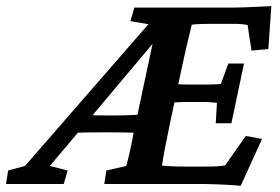

<svg xmlns="http://www.w3.org/2000/svg" viewBox="-85 -598 909 624"><path d="M697.3 5.9Q678.7 3.9 658.2 2.9Q637.7 2 618.2 1Q598.6 0 581.1 0H253.9L260.7 -43.9L325.2 -58.6Q330.1 -75.2 336.4 -103Q342.8 -130.9 350.6 -172.9L419.9 -498L459 -512.7L77.1 -58.6L134.8 -43.9L122.1 0H-65.4L-58.6 -43.9L-3.9 -58.6L424.8 -550.8L425.8 -514.6L338.9 -529.3L351.6 -573.2H668Q687.5 -573.2 710.4 -574.2Q733.4 -575.2 756.8 -576.2Q780.3 -577.1 796.9 -578.1L787.1 -438.5L732.4 -433.6L719.7 -516.6Q710 -518.6 700.2 -519.5Q690.4 -520.5 679.7 -520.5H600.6Q584 -520.5 567.4 -520Q550.8 -519.5 538.1 -517.6Q537.1 -512.7 533.2 -497.1Q529.3 -481.4 524.4 -460.4Q519.5 -439.5 514.6 -417.5Q509.8 -395.5 505.9 -377.9L466.8 -194.3Q463.9 -178.7 459.5 -157.7Q455.1 -136.7 451.2 -116.7Q447.3 -96.7 444.8 -81.1Q442.4 -65.4 441.4 -59.6Q458 -58.6 473.6 -57.6Q489.3 -56.6 515.6 -56.6H576.2Q609.4 -56.6 622.1 -57.6Q634.8 -58.6 646.5 -60.5L713.9 -156.2L766.6 -146.5ZM145.5 -165 174.8 -226.6Q186.5 -225.6 198.2 -224.6Q210 -223.6 227.1 -223.1Q244.1 -222.7 270.5 -222.7Q307.6 -222.7 334.5 -223.6Q361.3 -224.6 381.8 -226.6L369.1 -166Q343.8 -167 319.8 -167.5Q295.9 -168 258.8 -168Q219.7 -168 192.4 -167.5Q165 -167 145.5 -165ZM616.2 -197.3 620.1 -263.7Q613.3 -264.6 600.6 -265.6Q587.9 -266.6 569.3 -266.6H519.5Q503.9 -266.6 489.7 -265.6Q475.6 -264.6 462.9 -263.7L476.6 -325.2Q488.3 -324.2 502 -323.7Q515.6 -323.2 531.2 -323.2H581.1Q598.6 -323.2 612.3 -323.7Q626 -324.2 632.8 -325.2L657.2 -391.6H708L667 -197.3Z"/></svg>

Font: Crimson Pro ExtraLight SemiBold
Style: Italic
Weight: 600
Italic angle: -12°
Version: Version 1.002